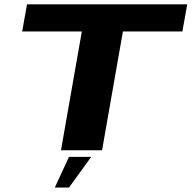

<svg xmlns="http://www.w3.org/2000/svg" viewBox="-20 -695 886 888"><path d="M262 0H452L548.5 -549.5H823.5L846 -675H105L82.5 -549.5H358.5ZM233.5 172.5H299L402 30.5H299Z"/></svg>

Font: Anybody Expanded
Style: Bold Italic
Weight: 700
Width: 7
Italic angle: -10°
Version: Version 1.113;gftools[0.9.25]